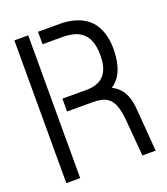

<svg xmlns="http://www.w3.org/2000/svg" viewBox="-128 -774 751 864"><g transform="rotate(-20 248.0 -342.0)"><path d="M41 0V-683.6H107.4V0ZM154.3 -301.8V-363.3H270.5Q366.2 -363.3 379.9 -455.1Q381.8 -471.7 381.8 -491.2Q381.8 -603.5 292 -620.1Q273.4 -624 252 -624H154.3V-683.6H269.5Q446.3 -674.8 447.3 -494.1Q446.3 -376 379.9 -333Q441.4 -304.7 451.2 -219.7Q452.1 -214.8 452.1 -211.9L468.8 0H405.3L390.6 -173.8Q383.8 -261.7 346.7 -286.1Q320.3 -302.7 277.3 -301.8Z"/></g></svg>

Font: Post No Bills Colombo
Style: Medium
Weight: 600
Designer: Kosala Senevirathne, Siva Puranthara, Lasantha Premarathna, Tharique Azeez
Foundry: Mooniak
Version: Version 1.220 ; ttfautohint (v1.5)